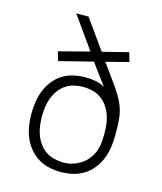

<svg xmlns="http://www.w3.org/2000/svg" viewBox="-112 -823 775 918"><g transform="rotate(15 275.0 -364.0)"><path d="M275 12Q245 12 216 5.5Q187 -1 162 -16.5Q137 -32 118 -55.5Q99 -79 88 -106Q77 -133 72.5 -162.5Q68 -192 68 -222Q68 -251 72.5 -280.5Q77 -310 88 -337.5Q99 -365 117.5 -388.5Q136 -412 161 -427.5Q186 -443 215 -449.5Q244 -456 274 -456Q299 -456 323.5 -451.5Q348 -447 370 -435Q355 -455 339.5 -475Q324 -495 310 -515L293 -539L126 -497L113 -542L264 -581L151 -740H212L316 -594L444 -626L457 -581L345 -552L352 -543Q368 -520 384.5 -498Q401 -476 416.5 -453.5Q432 -431 446 -407.5Q460 -384 468.5 -358Q477 -332 479.5 -304.5Q482 -277 482 -250V-222Q482 -192 477.5 -163Q473 -134 462 -106.5Q451 -79 432 -55.5Q413 -32 388 -16.5Q363 -1 334 5.5Q305 12 275 12ZM275 -35Q298 -35 320.5 -41.5Q343 -48 362 -60.5Q381 -73 395.5 -91.5Q410 -110 418 -131.5Q426 -153 428 -176Q430 -199 430 -222Q430 -245 427 -268Q424 -291 416 -312.5Q408 -334 394.5 -353Q381 -372 362 -385Q343 -398 320.5 -403.5Q298 -409 275 -409Q252 -409 229.5 -403.5Q207 -398 188 -385Q169 -372 155.5 -353Q142 -334 134 -312.5Q126 -291 123 -268Q120 -245 120 -222Q120 -199 123 -176Q126 -153 134 -131.5Q142 -110 155.5 -91Q169 -72 188 -59Q207 -46 229.5 -40.5Q252 -35 275 -35Z"/></g></svg>

Font: Lode Dark
Style: Regular
Weight: 400
Monospace: yes
Designer: Belleve Invis
Foundry: Belleve Invis
Version: Version 29.2.0; ttfautohint (v1.8.3)